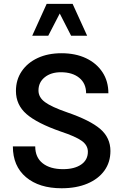

<svg xmlns="http://www.w3.org/2000/svg" viewBox="-20 -981 645 1006"><path d="M47.4 -213.9H164.6Q164.6 -156.2 203.6 -125.5Q242.7 -94.7 310.5 -94.7Q370.1 -94.7 405.3 -118.9Q440.4 -143.1 440.4 -186Q440.4 -219.7 408.7 -242.7Q377 -265.6 299.3 -291.5Q174.3 -335 118.9 -383.3Q63.5 -431.6 63.5 -504.4Q63.5 -563 93.8 -607.7Q124 -652.3 177.7 -677.2Q231.4 -702.1 302.2 -702.1Q375.5 -702.1 430.7 -676Q485.8 -649.9 516.8 -602.8Q547.9 -555.7 547.9 -492.2H431.2Q431.2 -543.9 395.3 -573.2Q359.4 -602.5 298.8 -602.5Q247.1 -602.5 214.4 -576.2Q181.6 -549.8 181.6 -506.8Q181.6 -471.2 215.6 -446Q249.5 -420.9 331.1 -392.6Q453.1 -350.6 505.9 -304.7Q558.6 -258.8 558.6 -189.9Q558.6 -130.9 526.9 -86.9Q495.1 -43 437.5 -18.8Q379.9 5.4 302.7 5.4Q185.1 5.4 116.2 -52.7Q47.4 -110.8 47.4 -213.9ZM436.5 -793.9H352.5L293 -910.2L232.9 -793.9H148.9L224.6 -960.9H360.4Z"/></svg>

Font: Estedad-FD SemiBold
Style: Regular
Weight: 600
Designer: Amin Abedi
Version: Version 7.3